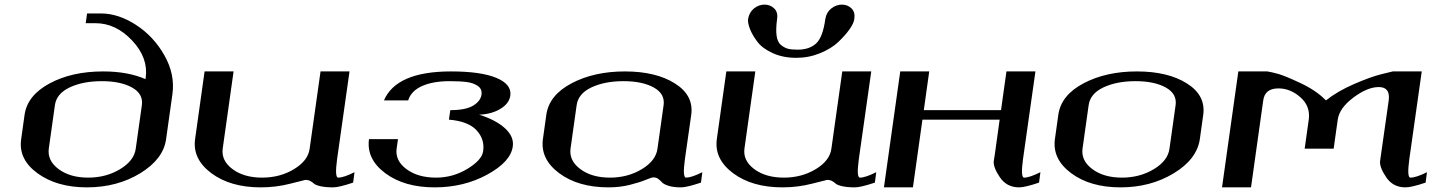

<svg xmlns="http://www.w3.org/2000/svg" viewBox="-20 -808 6174 828"><path d="M71.3 -208 85.9 -312.5Q97.7 -396.5 193.8 -448.2Q290 -500 424.8 -500Q531.2 -500 607.4 -466.8L608.4 -472.7Q620.1 -558.6 549.8 -633.3Q479.5 -708 391.6 -708H349.6L355.5 -750H415Q490.2 -750 566.4 -700.7Q642.6 -651.4 689 -569.3Q735.4 -487.3 723.6 -402.3L696.3 -208Q684.6 -122.1 585 -61Q485.4 0 354.5 0Q225.6 0 142.1 -60.5Q58.6 -121.1 71.3 -208ZM190.4 -167Q183.6 -115.2 232.9 -78.6Q282.2 -42 360.4 -42Q437.5 -42 498 -78.6Q558.6 -115.2 565.4 -167L591.8 -354.5Q598.6 -403.3 549.3 -430.7Q500 -458 418.9 -458Q337.9 -458 280.8 -431.2Q223.6 -404.3 216.8 -354.5Z M1487.3 -500 1433.6 -121.1Q1422.9 -42 1438.5 -42Q1461.9 -42 1508.8 -65.4L1502.9 -20.5Q1441.4 0 1417 0Q1383.8 0 1362.3 -4.9Q1340.8 -9.8 1334 -16.1Q1327.1 -22.5 1318.4 -27.3Q1309.6 -32.2 1296.9 -32.2Q1294.9 -32.2 1232.9 -16.1Q1170.9 0 1104.5 0Q973.6 0 891.6 -61Q809.6 -122.1 821.3 -208L862.3 -500H987.3L940.4 -167Q933.6 -115.2 982.9 -78.6Q1032.2 -42 1110.4 -42Q1187.5 -42 1248 -78.6Q1308.6 -115.2 1315.4 -167L1362.3 -500Z M1924.8 -500Q2053.7 -500 2120.6 -472.2Q2187.5 -444.3 2180.7 -395.5Q2175.8 -361.3 2137.7 -338.4Q2099.6 -315.4 2045.9 -313.5Q2118.2 -291 2157.7 -254.9Q2197.3 -218.8 2191.4 -176.8Q2182.6 -110.4 2081.5 -55.2Q1980.5 0 1854.5 0Q1723.6 0 1641.6 -61Q1559.6 -122.1 1571.3 -208H1696.3L1690.4 -167Q1683.6 -115.2 1732.9 -78.6Q1782.2 -42 1860.4 -42Q1933.6 -42 1996.1 -80.1Q2058.6 -118.2 2063.5 -156.2Q2071.3 -207 2035.2 -246.1Q1999 -285.2 1916 -292L1921.9 -333Q1988.3 -333 2020.5 -352.5Q2052.7 -372.1 2056.6 -400.4Q2059.6 -423.8 2041 -437Q2022.5 -450.2 1993.7 -454.1Q1964.8 -458 1918.9 -458Q1847.7 -458 1800.3 -437Q1752.9 -416 1740.2 -375H1635.7Q1689.5 -500 1924.8 -500Z M2815.4 -167 2841.8 -354.5Q2848.6 -403.3 2799.3 -430.7Q2750 -458 2668.9 -458Q2587.9 -458 2530.8 -431.2Q2473.6 -404.3 2466.8 -354.5L2440.4 -167Q2433.6 -115.2 2482.9 -78.6Q2532.2 -42 2610.4 -42Q2687.5 -42 2748 -78.6Q2808.6 -115.2 2815.4 -167ZM2933.6 -121.1Q2922.9 -42 2938.5 -42Q2961.9 -42 3008.8 -65.4L3002.9 -20.5Q2941.4 0 2917 0Q2883.8 0 2862.8 -6.8Q2841.8 -13.7 2835 -21.5Q2828.1 -29.3 2819.3 -36.1Q2810.5 -43 2797.9 -43Q2790 -43 2764.2 -32.2Q2738.3 -21.5 2695.8 -10.7Q2653.3 0 2604.5 0Q2473.6 0 2391.6 -61Q2309.6 -122.1 2321.3 -208L2335.9 -312.5Q2347.7 -397.5 2444.8 -448.7Q2542 -500 2674.8 -500Q2808.6 -500 2890.6 -448.2Q2972.7 -396.5 2960.9 -312.5Z M3737.3 -500 3683.6 -121.1Q3672.9 -42 3688.5 -42Q3711.9 -42 3758.8 -65.4L3752.9 -20.5Q3691.4 0 3667 0Q3633.8 0 3612.3 -4.9Q3590.8 -9.8 3584 -16.1Q3577.1 -22.5 3568.4 -27.3Q3559.6 -32.2 3546.9 -32.2Q3544.9 -32.2 3482.9 -16.1Q3420.9 0 3354.5 0Q3223.6 0 3141.6 -61Q3059.6 -122.1 3071.3 -208L3112.3 -500H3237.3L3190.4 -167Q3183.6 -115.2 3232.9 -78.6Q3282.2 -42 3360.4 -42Q3437.5 -42 3498 -78.6Q3558.6 -115.2 3565.4 -167L3612.3 -500ZM3331.1 -725.6Q3325.2 -681.6 3329.1 -653.8Q3333 -626 3348.1 -613.8Q3363.3 -601.6 3378.4 -597.7Q3393.6 -593.8 3419.9 -593.8Q3469.7 -593.8 3499 -620.1Q3528.3 -646.5 3539.1 -725.6Q3543.9 -754.9 3564.9 -771.5Q3585.9 -788.1 3610.4 -788.1Q3635.7 -788.1 3652.3 -771.5Q3668.9 -754.9 3664.1 -725.6Q3662.1 -708 3643.6 -681.6Q3625 -655.3 3595.2 -627Q3565.4 -598.6 3516.6 -578.6Q3467.8 -558.6 3414.1 -558.6Q3357.4 -558.6 3313 -578.6Q3268.6 -598.6 3246.6 -627.4Q3224.6 -656.2 3214.4 -682.6Q3204.1 -709 3206.1 -725.6Q3210.9 -754.9 3231.4 -771.5Q3252 -788.1 3277.3 -788.1Q3301.8 -788.1 3318.8 -771.5Q3335.9 -754.9 3331.1 -725.6Z M4320.3 -500H4445.3L4391.6 -121.1Q4380.9 -42 4396.5 -42Q4419.9 -42 4466.8 -65.4L4460.9 -20.5Q4400.4 0 4375 0Q4321.3 0 4292 -43.5Q4262.7 -86.9 4265.6 -113.3L4270.5 -144.5L4291 -292H3958L3917 0H3792L3862.3 -500H3987.3L3963.9 -333H4296.9Z M5023.4 -167 5049.8 -354.5Q5056.6 -403.3 5007.3 -430.7Q4958 -458 4877 -458Q4795.9 -458 4738.8 -431.2Q4681.6 -404.3 4674.8 -354.5L4648.4 -167Q4641.6 -115.2 4690.9 -78.6Q4740.2 -42 4818.4 -42Q4895.5 -42 4956.1 -78.6Q5016.6 -115.2 5023.4 -167ZM5154.3 -208Q5141.6 -121.1 5041.5 -60.5Q4941.4 0 4812.5 0Q4681.6 0 4599.6 -61Q4517.6 -122.1 4529.3 -208L4543.9 -312.5Q4555.7 -397.5 4652.8 -448.7Q4750 -500 4882.8 -500Q5016.6 -500 5098.6 -448.2Q5180.7 -396.5 5168.9 -312.5Z M5320.3 -500H5445.3Q5463.9 -497.1 5492.2 -489.3Q5520.5 -481.4 5588.4 -449.7Q5656.2 -418 5698.2 -375Q5747.1 -414.1 5818.8 -445.3Q5890.6 -476.6 5938.5 -488.3L5986.3 -500H6111.3L6057.6 -121.1Q6046.9 -42 6062.5 -42Q6086.9 -42 6133.8 -65.4L6127.9 -20.5Q6067.4 0 6041 0Q5987.3 0 5958 -43.5Q5928.7 -86.9 5931.6 -113.3L5968.8 -375Q5976.6 -432.6 5925.8 -432.6Q5877 -432.6 5816.4 -387.2Q5755.9 -341.8 5749 -292L5731.4 -167H5606.4L5624 -292Q5631.8 -349.6 5588.4 -388.2Q5544.9 -426.8 5493.2 -426.8Q5434.6 -426.8 5427.7 -375L5375 0H5250Z"/></svg>

Font: okolaks
Style: BoldItalic
Weight: 600
Width: 8
Italic angle: -8°
Version: Version 000.6.0